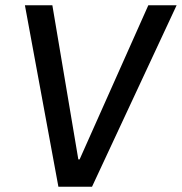

<svg xmlns="http://www.w3.org/2000/svg" viewBox="-20 -706 688 726"><path d="M200.8 0 74.2 -686H178L276.2 -103.2H281L540.8 -686H647.8L328 0Z"/></svg>

Font: Chivo Mono Medium
Style: Italic
Weight: 500
Italic angle: -8.05°
Monospace: yes
Designer: Hector Gatti
Foundry: Omnibus-Type
Version: Version 1.008